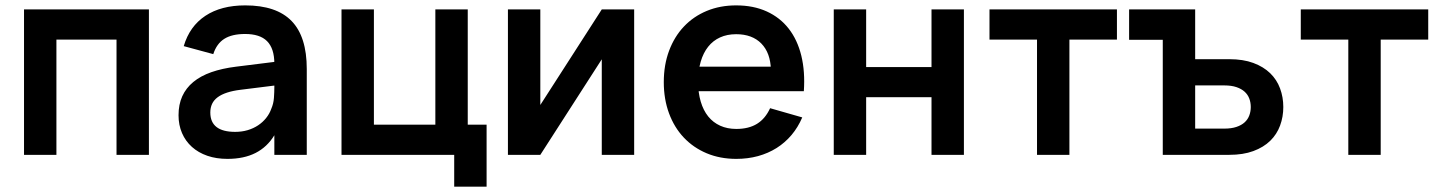

<svg xmlns="http://www.w3.org/2000/svg" viewBox="-20 -575 5349 713"><path d="M69.2 0V-540H533V0H412.7V-428H189.5V0Z M890.7 -555Q801.2 -555 742.6 -516.2Q684 -477.3 662.3 -403.7L772 -374Q784.5 -412.8 813 -430.8Q841.5 -448.8 890.3 -448.8Q917.2 -448.8 937.6 -442.3Q958.1 -435.8 971.7 -422.2Q985.2 -408.6 992 -387.8Q998.8 -366.9 998.8 -338.2V-251.8Q998.8 -233.8 997.3 -211.9Q995.8 -190 987.3 -170.7Q980.9 -152.5 968.3 -136.8Q955.8 -121.1 938.5 -109.6Q921.2 -98.1 899.8 -91.7Q878.3 -85.3 853.4 -85.3Q807.2 -85.3 784.1 -103.3Q761 -121.3 761 -157.1Q761 -175.2 767.6 -189.3Q774.2 -203.4 788.3 -213.9Q802.3 -224.3 823.5 -231.2Q844.7 -238.1 873.3 -241.6L1030.6 -261.2L1023.6 -348.2L856.7 -327.4Q804.9 -321 764.9 -307Q724.9 -292.9 697.8 -270.5Q670.8 -248.2 656.9 -217.6Q643 -187 643 -147.1Q643 -110.7 656 -80.7Q668.9 -50.8 692.8 -29.4Q716.7 -8 750 3.5Q783.3 15 824.6 15Q885.8 15 929 -7Q972.1 -28.9 998.8 -72.7V0H1119.2V-318.8Q1119.2 -438.9 1062.8 -497Q1006.5 -555 890.7 -555Z M1666.7 118.3V0H1248.2V-540H1368.5V-112H1596.7V-540H1717V-112H1787V118.3Z M2335 -540V0H2214.7V-354.8L1986.5 0H1866.2V-540H1986.5V-185.2L2214.7 -540Z M2714.3 -96.2Q2680.9 -96.2 2654.6 -108.1Q2628.2 -120 2610 -142.5Q2591.8 -165.1 2582.2 -197.7Q2572.5 -230.2 2572.5 -271.5Q2572.5 -313.1 2582.1 -346Q2591.7 -378.8 2609.8 -401.5Q2627.8 -424.2 2654.1 -436.1Q2680.3 -448 2713.7 -448Q2773.3 -448 2807.3 -413.3Q2841.2 -378.6 2842.8 -315.9L2843.2 -236.3H2965.1Q2970.1 -309.3 2955.7 -368.3Q2941.2 -427.2 2908.9 -468.6Q2876.6 -510 2827.3 -532.5Q2778 -555 2713.7 -555Q2654.1 -555 2604.6 -534.5Q2555.1 -513.9 2519.8 -476.5Q2484.4 -439.2 2464.7 -386.6Q2445 -334 2445 -270Q2445 -206.9 2464.4 -154.3Q2483.8 -101.8 2519.3 -64.2Q2554.8 -26.6 2604.3 -5.8Q2653.9 15 2714.3 15Q2757.1 15 2794.9 4.7Q2832.7 -5.7 2864 -25.4Q2895.2 -45.1 2919.4 -73.7Q2943.5 -102.3 2959.2 -139L2839.8 -173.2Q2822.2 -134.5 2791.4 -115.3Q2760.6 -96.2 2714.3 -96.2ZM2941.1 -327.5H2549.8L2546.7 -236.3H2965.1Z M3076.2 0V-540H3196.5V-326H3439.2V-540H3559.5V0H3439.2V-214H3196.5V0Z M3831 0V-428H3654.5V-540H4127.8V-428H3951.3V0Z M4298 -427.2H4173V-540H4418.3ZM4545 0H4298V-540H4418.3V-355.2H4545Q4596.6 -355.2 4634.3 -341.2Q4672.1 -327.2 4696.9 -303.1Q4721.7 -279 4733.6 -246.5Q4745.6 -214.1 4745.6 -177.6Q4745.6 -141.1 4733.6 -108.6Q4721.7 -76.2 4696.9 -52Q4672.1 -27.9 4634.3 -14Q4596.6 0 4545 0ZM4526.8 -97.4Q4552.9 -97.4 4571.5 -103.7Q4590.1 -109.9 4601.9 -120.6Q4613.7 -131.3 4619.2 -146Q4624.8 -160.8 4624.8 -177.6Q4624.8 -194.5 4619.2 -209.2Q4613.7 -223.8 4601.9 -234.5Q4590.1 -245.2 4571.5 -251.5Q4552.9 -257.8 4526.8 -257.8H4418.3V-97.4Z M4987 0V-428H4810.5V-540H5283.8V-428H5107.3V0Z"/></svg>

Font: Vela Sans GX ExtLt
Style: Regular
Weight: 200
Designer: Principal design: Mikhail Sharanda - project Manrope.
Design modification: Ravid Balaliev
Foundry: Mikhail Sharanda
Version: Version 1.001